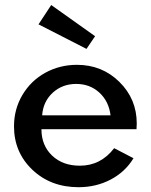

<svg xmlns="http://www.w3.org/2000/svg" viewBox="-20 -742 609 776"><path d="M36.6 -231.4Q36.6 -300.8 70.6 -358.2Q104.5 -415.5 162.8 -447.8Q221.2 -480 291 -480Q392.6 -480 462.6 -410.9Q532.7 -341.8 532.7 -242.7Q532.7 -236.3 531.7 -219.7H147.5Q147.5 -154.3 190.4 -113.3Q233.4 -72.3 302.7 -72.3Q387.2 -72.3 441.4 -143.1L519.5 -102.5Q486.3 -47.4 427.5 -16.4Q368.7 14.6 297.4 14.6Q185.1 14.6 110.8 -55.9Q36.6 -126.5 36.6 -231.4ZM135.7 -643.6 187 -721.7 364.3 -595.7 329.6 -544.4ZM150.4 -275.9H426.8Q419.9 -332.5 381.6 -367.7Q343.3 -402.8 288.1 -402.8Q231.9 -402.8 193.1 -367.2Q154.3 -331.5 150.4 -275.9Z"/></svg>

Font: Spartan MB SemBd
Style: Regular
Weight: 600
Designer: Matt Bailey, Mirko Velimirovic
Foundry: Matt Bailey
Version: Version 1.005